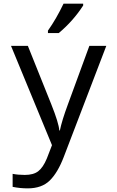

<svg xmlns="http://www.w3.org/2000/svg" viewBox="-20 -786 640 1046"><path d="M40 -536.1H131.8L259.8 -216.8Q299.8 -116.7 303.2 -75.2H306.2Q317.4 -129.9 350.1 -217.8L466.8 -536.1H559.1L327.1 69.8Q294.4 154.8 251 197.5Q207.5 240.2 130.9 240.2Q88.9 240.2 48.8 231.9V161.1Q79.1 167 115.2 167Q162.1 167 188.2 147Q214.4 127 234.9 78.1L263.2 4.9ZM241.2 -619.1Q287.1 -684.1 326.2 -766.1H433.1V-755.9Q378.4 -671.4 300.3 -606H241.2Z"/></svg>

Font: Apple Sans Adjectives
Style: Regular
Weight: 400
Monospace: yes
Foundry: Apple Sans Adjectives
Version: Version 0.01